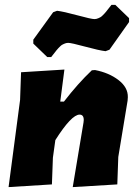

<svg xmlns="http://www.w3.org/2000/svg" viewBox="-20 -760 565 784"><path d="M451 -740 507 -686V-670L427 -557L411 -551Q385 -554 328 -569.5Q271 -585 258 -585Q254 -585 250 -584Q246 -583 241.5 -581Q237 -579 233.5 -577Q230 -575 225.5 -570.5Q221 -566 218.5 -563.5Q216 -561 211 -555Q206 -549 204 -546Q202 -543 196.5 -536.5Q191 -530 189 -527H173L116 -582V-598L197 -710L213 -716Q239 -713 296 -697.5Q353 -682 366 -682Q370 -682 374 -683Q378 -684 382.5 -686Q387 -688 390.5 -690Q394 -692 398.5 -696.5Q403 -701 405.5 -703.5Q408 -706 413 -712Q418 -718 420 -721Q422 -724 427.5 -730.5Q433 -737 435 -740ZM15 4 62 -352 66 -465 243 -476 226 -345H241Q298 -419 355 -473L368 -474Q425 -463 464 -433Q503 -403 502 -363L501 -349L463 -119L459 -7L277 4L321 -260L322 -270Q322 -292 305 -292Q272 -292 206 -188L196 -116L192 -7Z"/></svg>

Font: Alegreya Sans Black
Style: Italic
Weight: 900
Italic angle: -7°
Designer: Juan Pablo del Peral
Foundry: Huerta Tipografica
Version: Version 2.007